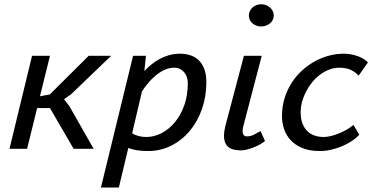

<svg xmlns="http://www.w3.org/2000/svg" viewBox="-20 -689 1729 889"><path d="M211.4 -188.5H151.9L105.5 0H23.9L128.4 -430.7H211.4L165 -243.2L210.9 -252L390.6 -430.7H494.6L308.1 -251.5L276.4 -229.5L300.8 -198.2L413.6 0H320.8Z M467.8 0ZM596.2 -430.7H655.8L648.4 -359.9Q662.6 -375 679.7 -389.4Q696.8 -403.8 717.3 -415Q737.8 -426.3 762 -433.3Q786.1 -440.4 814 -440.4Q837.4 -440.4 859.4 -433.8Q881.3 -427.2 898.2 -411.9Q915 -396.5 925.3 -371.1Q935.5 -345.7 935.5 -308.6Q935.5 -243.2 915.5 -185.3Q895.5 -127.4 859.6 -84Q823.7 -40.5 773.9 -15.1Q724.1 10.3 665 10.3Q633.3 10.3 609.6 5.9Q585.9 1.5 574.2 -4.4L530.3 179.2H447.3ZM786.6 -375.5Q762.2 -375.5 739.3 -364.3Q716.3 -353 697 -336.2Q677.7 -319.3 662.4 -300.3Q647 -281.2 637.2 -265.1L591.8 -71.3Q621.1 -54.7 657.2 -54.7Q693.4 -54.7 728 -72.5Q762.7 -90.3 789.8 -123Q816.9 -155.8 833.3 -201.7Q849.6 -247.6 849.6 -304.2Q849.6 -319.3 845 -332.5Q840.3 -345.7 832 -355.2Q823.7 -364.7 812.3 -370.1Q800.8 -375.5 786.6 -375.5Z M1017.1 0ZM1132.3 -617.2Q1132.3 -627.9 1136.7 -637.5Q1141.1 -647 1148.9 -654.1Q1156.7 -661.1 1167.2 -665.3Q1177.7 -669.4 1189.5 -669.4Q1201.2 -669.4 1211.7 -665.3Q1222.2 -661.1 1230.2 -654.1Q1238.3 -647 1242.9 -637.5Q1247.6 -627.9 1247.6 -617.2Q1247.6 -606 1242.9 -596.7Q1238.3 -587.4 1230.2 -580.8Q1222.2 -574.2 1211.7 -570.3Q1201.2 -566.4 1189.5 -566.4Q1177.7 -566.4 1167.2 -570.3Q1156.7 -574.2 1148.9 -580.8Q1141.1 -587.4 1136.7 -596.7Q1132.3 -606 1132.3 -617.2ZM1106.4 -104Q1104.5 -97.2 1104 -91.6Q1103.5 -85.9 1103.5 -82Q1103.5 -69.3 1108.6 -63.5Q1113.8 -57.6 1122.1 -57.6Q1141.6 -57.6 1156.2 -65.7Q1170.9 -73.7 1186.5 -82L1207 -36.1Q1195.3 -26.4 1179.9 -18.3Q1164.6 -10.3 1149.2 -4.6Q1133.8 1 1119.9 4.2Q1106 7.3 1096.2 7.3Q1078.1 7.3 1063.5 3.9Q1048.8 0.5 1038.6 -7.3Q1028.3 -15.1 1022.7 -28.3Q1017.1 -41.5 1017.1 -61Q1017.1 -78.6 1022.9 -103.5L1109.4 -430.7H1191.9Z M1285.6 0ZM1643.6 -65.4Q1628.9 -49.3 1607.9 -35.4Q1586.9 -21.5 1562.7 -11.5Q1538.6 -1.5 1512.5 4.4Q1486.3 10.3 1461.4 10.3Q1412.6 10.3 1379.2 -3.9Q1345.7 -18.1 1325 -41Q1304.2 -64 1294.9 -92.8Q1285.6 -121.6 1285.6 -151.4Q1285.6 -194.3 1297.1 -232.4Q1308.6 -270.5 1328.6 -302.5Q1348.6 -334.5 1376 -360.1Q1403.3 -385.7 1435.1 -403.6Q1466.8 -421.4 1501.7 -430.9Q1536.6 -440.4 1571.3 -440.4Q1589.8 -440.4 1607.2 -437Q1624.5 -433.6 1639.2 -428Q1653.8 -422.4 1665.3 -415Q1676.8 -407.7 1683.6 -399.9L1640.6 -338.9Q1623 -357.4 1602.1 -366.5Q1581.1 -375.5 1550.3 -375.5Q1526.9 -375.5 1504.6 -366.9Q1482.4 -358.4 1462.6 -343.8Q1442.9 -329.1 1426.3 -309.1Q1409.7 -289.1 1397.7 -266.1Q1385.7 -243.2 1378.9 -218.5Q1372.1 -193.8 1372.1 -169.4Q1372.1 -138.2 1380.9 -116.2Q1389.6 -94.2 1404.3 -80.6Q1418.9 -66.9 1438.2 -60.8Q1457.5 -54.7 1478.5 -54.7Q1494.1 -54.7 1512.2 -59.1Q1530.3 -63.5 1548.8 -71Q1567.4 -78.6 1585 -88.6Q1602.5 -98.6 1616.7 -110.4Z"/></svg>

Font: PT Astra Sans
Style: Italic
Weight: 400
Italic angle: -16°
Designer: A.Korolkova, I. Chaeva
Foundry: ParaType Ltd
Version: Version 1.001; ttfautohint (v1.6)